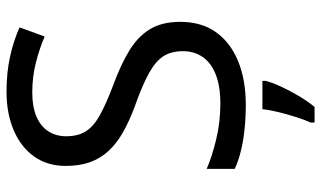

<svg xmlns="http://www.w3.org/2000/svg" viewBox="-218 -546 985 589"><g transform="rotate(-90 274.5 -251.5)"><path d="M502 -191Q502 -127 471 -82.5Q440 -38 382.5 -14Q325 10 247 10Q207 10 170.5 6Q134 2 104 -5.5Q74 -13 51 -24V-110Q87 -94 140.5 -81Q194 -68 251 -68Q304 -68 340 -82Q376 -96 394 -122Q412 -148 412 -183Q412 -218 397 -242Q382 -266 345.5 -286.5Q309 -307 244 -330Q198 -347 163.5 -366.5Q129 -386 106 -411Q83 -436 71.5 -468Q60 -500 60 -542Q60 -599 89 -639.5Q118 -680 169.5 -702Q221 -724 288 -724Q347 -724 396 -713Q445 -702 485 -684L457 -607Q420 -623 376.5 -634Q333 -645 286 -645Q241 -645 211 -632Q181 -619 166 -595.5Q151 -572 151 -541Q151 -505 166 -481Q181 -457 215 -438Q249 -419 307 -397Q370 -374 413.5 -347.5Q457 -321 479.5 -284Q502 -247 502 -191ZM321 70Q317 88 304.5 115.5Q292 143 275.5 171Q259 199 241 221H193V209Q201 192 209.5 165.5Q218 139 225 110.5Q232 82 234 61H321Z"/></g></svg>

Font: Noto Sans Malayalam
Style: Regular
Weight: 400
Designer: Jelle Bosma - Monotype Design Team
Foundry: Monotype Imaging Inc.
Version: Version 2.103